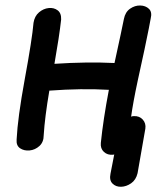

<svg xmlns="http://www.w3.org/2000/svg" viewBox="-20 -558 619 716"><path d="M392 90Q387 114 399.5 126.5Q412 139 431.5 138.5Q451 138 469 125.5Q487 113 493 88Q507 11 522 -78Q525 -98 512.5 -112Q500 -126 479 -125Q474 -125 469 -123Q476 -175 494 -259Q498 -278 519 -374Q539 -470 542 -489Q548 -513 535.5 -525Q523 -537 503 -537.5Q483 -538 465 -525.5Q447 -513 442 -487Q435 -451 407 -323Q304 -328 183 -320Q201 -422 208 -485Q209 -509 195 -519.5Q181 -530 161.5 -528Q142 -526 125.5 -512Q109 -498 105 -473Q100 -413 72 -261Q46 -119 42 -38Q40 -15 55 -5Q70 5 90.5 3Q111 1 127 -13.5Q143 -28 143 -54Q147 -120 164 -220Q285 -229 386 -223Q365 -113 356 -25Q354 -4 367.5 8.5Q381 21 402 19Q404 18 406 18L392 90Z"/></svg>

Font: Balsamiq Sans
Style: Italic
Weight: 400
Italic angle: -12°
Designer: Michael Angeles
Foundry: Balsamiq SRL
Version: Version 1.020; ttfautohint (v1.8.4.7-5d5b);gftools[0.9.26]